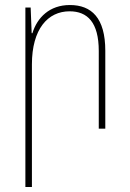

<svg xmlns="http://www.w3.org/2000/svg" viewBox="-20 -512 517 764"><path d="M81 232H107V-256C107 -396 170 -467 257 -467C328 -467 373 -423 373 -309V0H399V-310C399 -441 344 -492 258 -492C177 -492 128 -442 109 -380H106L102 -482H81Z"/></svg>

Font: Noto Sans Armenian SemiCondensed Thin
Style: Regular
Weight: 100
Width: 4
Designer: Monotype Design Team
Foundry: Monotype Imaging Inc.
Version: Version 2.008